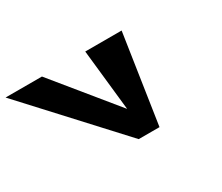

<svg xmlns="http://www.w3.org/2000/svg" viewBox="-238 -736 1110 960"><g transform="rotate(-30 317.0 -256.5)"><path d="M66.4 -513H-143.6L329 0H449L526.4 -513H316.4L354.4 -160Z"/></g></svg>

Font: Hussar
Style: BdOpOblFour
Weight: 700
Foundry: Cannot Into Space Fonts
Version: Version 2.00